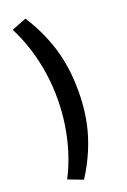

<svg xmlns="http://www.w3.org/2000/svg" viewBox="-172 -776 677 1025"><g transform="rotate(-20 166.5 -263.5)"><path d="M117 194 33 162Q67 96 88.5 26.5Q110 -43 121 -115Q132 -187 132 -263Q132 -340 121 -411.5Q110 -483 88.5 -552.5Q67 -622 33 -688L117 -721Q182 -621 216.5 -509.5Q251 -398 251 -263Q251 -128 216.5 -17Q182 94 117 194Z"/></g></svg>

Font: Nunito Sans 7pt Condensed
Style: Bold
Weight: 700
Width: 3
Designer: Vernon Adams
Foundry: Vernon Adams
Version: Version 3.101;gftools[0.9.27]